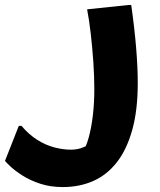

<svg xmlns="http://www.w3.org/2000/svg" viewBox="-59 -498 649 778"><path d="M28 12Q58 47.3 92 68.7Q125.9 90.1 161.2 99.3Q196.5 108.5 227.8 108.5Q257.2 108.5 279.1 98.5Q300.9 88.5 314.6 84.6L272.3 124.6Q289.1 100.4 300.3 59.8Q311.6 19.2 317.4 -31.5Q323.2 -82.2 323.2 -135.2Q323.2 -189 319.2 -246.9Q315.2 -304.7 308.9 -360Q302.6 -415.2 294 -460.2L462 -477.8H472.8Q486.2 -382.8 492.7 -303.4Q499.2 -224 499.2 -162Q499.2 -50.6 476.6 29.5Q454 109.7 413.4 160.9Q372.7 212.1 317.3 236.1Q261.9 260 195.6 260Q145.3 260 104.2 246.5Q63.2 233 33.1 213.9Q3.1 194.8 -15.2 177.8Q-33.4 160.9 -38.8 154L17.2 12Z"/></svg>

Font: Kufam
Style: Italic
Weight: 400
Italic angle: -11°
Designer: Artur Schmal
Foundry: Original Type
Version: Version 1.301; ttfautohint (v1.8.3)